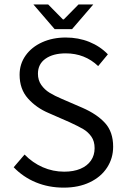

<svg xmlns="http://www.w3.org/2000/svg" viewBox="-20 -838 568 870"><path d="M271 -60.1Q313.5 -60.1 344.5 -73.2Q375.5 -86.4 392.1 -110.4Q408.7 -134.3 408.7 -166.5Q408.7 -198.2 394 -219Q379.4 -239.7 357.7 -252.7Q335.9 -265.6 294.4 -284.7L200.7 -325.7Q145 -349.1 106.9 -391.6Q68.8 -434.1 68.8 -499.5Q68.8 -548.3 96.2 -586.7Q123.5 -625 171.1 -646.5Q218.8 -668 277.8 -668Q335.4 -668 384.5 -648.2Q433.6 -628.4 468.8 -591.8L424.8 -538.6Q364.3 -596.2 277.8 -596.2Q220.7 -596.2 186.3 -572Q151.9 -547.9 151.9 -503.9Q151.9 -474.6 167 -453.1Q182.1 -431.6 204.8 -417.7Q227.5 -403.8 259.8 -390.1L353.5 -349.6Q419.4 -320.8 456.1 -280.5Q492.7 -240.2 492.7 -173.3Q492.7 -121.1 465.3 -78.9Q438 -36.6 387.2 -12.2Q336.4 12.2 269 12.2Q200.7 12.2 143.1 -11.5Q85.4 -35.2 42 -80.1L91.3 -137.7Q127.4 -100.6 173.6 -80.3Q219.7 -60.1 271 -60.1ZM306.6 -706.1H227.5L131.3 -817.9H198.2L265.1 -750H269L335.9 -817.9H402.8Z"/></svg>

Font: Varta
Style: Regular
Weight: 400
Designer: Joana Correia, Viktoriya Grabowska, Eben Sorkin
Foundry: Sorkin Type
Version: Version 1.003; ttfautohint (v1.3) -l 8 -r 24 -G 200 -x 12 -H